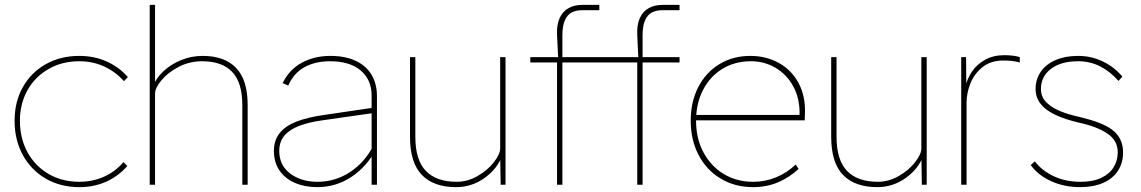

<svg xmlns="http://www.w3.org/2000/svg" viewBox="-20 -760 4695 790"><path d="M40 -263Q40 -341 74 -401.5Q108 -462 168.5 -496Q229 -530 306 -530Q368 -530 419 -507Q470 -484 506 -443L490 -426Q455 -465 408.5 -486.5Q362 -508 306 -508Q236 -508 180.5 -476.5Q125 -445 93.5 -389.5Q62 -334 62 -263Q62 -190 93.5 -133Q125 -76 180.5 -44Q236 -12 306 -12Q361 -12 408 -33Q455 -54 488 -93L504 -77Q467 -35 417 -12.5Q367 10 306 10Q229 10 168.5 -25Q108 -60 74 -122Q40 -184 40 -263Z M596 -740H618V-404L609 -402Q620 -436 651 -465.5Q682 -495 724.5 -512.5Q767 -530 814 -530Q904 -530 951.5 -480.5Q999 -431 999 -328V0H977V-328Q977 -421 935 -464.5Q893 -508 812 -508Q760 -508 715.5 -485Q671 -462 644.5 -430Q618 -398 618 -376V0H607H596Z M1338 -508Q1278 -508 1233.5 -484Q1189 -460 1166 -408L1143 -418Q1170 -474 1222 -502Q1274 -530 1339 -530Q1399 -530 1442 -510.5Q1485 -491 1508 -453.5Q1531 -416 1531 -364V0H1509V-367Q1509 -432 1464 -470Q1419 -508 1338 -508ZM1107 -139Q1107 -182 1130 -211.5Q1153 -241 1198 -259Q1243 -277 1313 -287L1517 -317V-295L1307 -265Q1249 -257 1209.5 -241.5Q1170 -226 1149.5 -201Q1129 -176 1129 -139Q1129 -80 1174 -46Q1219 -12 1286 -12Q1359 -12 1419.5 -51.5Q1480 -91 1514 -157L1527 -146Q1490 -75 1426.5 -32.5Q1363 10 1285 10Q1234 10 1193.5 -7.5Q1153 -25 1130 -58.5Q1107 -92 1107 -139Z M1667 -197V-525H1689V-197Q1689 -102 1732 -57Q1775 -12 1859 -12Q1904 -12 1945.5 -36Q1987 -60 2012.5 -93Q2038 -126 2038 -149V-525H2060V0H2040L2038 -121L2047 -123Q2029 -68 1975.5 -29Q1922 10 1857 10Q1764 10 1715.5 -40.5Q1667 -91 1667 -197Z M2272 -508 2277 -511 2272 -616Q2270 -659 2283 -686.5Q2296 -714 2320 -727Q2344 -740 2377 -740H2446V-718H2375Q2350 -718 2332 -708.5Q2314 -699 2304 -676Q2294 -653 2294 -615V0H2286H2272ZM2162 -525H2446V-503H2162ZM2602 -508 2607 -511 2602 -616Q2600 -659 2613 -686.5Q2626 -714 2650 -727Q2674 -740 2707 -740H2776V-718H2705Q2680 -718 2662 -708.5Q2644 -699 2634 -676Q2624 -653 2624 -615V0H2616H2602ZM2492 -525H2776V-503H2492ZM2517 -525V-503H2436V-525Z M2822 -263Q2822 -341 2853 -401.5Q2884 -462 2940 -496Q2996 -530 3067 -530Q3133 -530 3185.5 -500.5Q3238 -471 3266.5 -417Q3295 -363 3292 -291L3291 -265H2834V-287H3280L3268 -270L3270 -295Q3270 -357 3243.5 -405.5Q3217 -454 3171 -481Q3125 -508 3070 -508Q3003 -508 2952 -476.5Q2901 -445 2872.5 -389.5Q2844 -334 2844 -263Q2844 -190 2874.5 -133Q2905 -76 2958 -44Q3011 -12 3079 -12Q3129 -12 3173.5 -30.5Q3218 -49 3254 -83L3266 -65Q3227 -29 3180.5 -9.5Q3134 10 3079 10Q3004 10 2945.5 -25Q2887 -60 2854.5 -122Q2822 -184 2822 -263Z M3400 -197V-525H3422V-197Q3422 -102 3465 -57Q3508 -12 3592 -12Q3637 -12 3678.5 -36Q3720 -60 3745.5 -93Q3771 -126 3771 -149V-525H3793V0H3773L3771 -121L3780 -123Q3762 -68 3708.5 -29Q3655 10 3590 10Q3497 10 3448.5 -40.5Q3400 -91 3400 -197Z M3935 -525H3955L3956 -398L3950 -396Q3951 -398 3951 -400Q3959 -435 3979 -465Q3999 -495 4033 -514Q4067 -533 4113 -533Q4130 -533 4147 -531Q4164 -529 4176 -525V-503Q4147 -511 4108 -511Q4057 -511 4023 -484Q3989 -457 3973 -417Q3957 -377 3957 -338V0H3935Z M4221 -81 4238 -96Q4267 -58 4315.5 -35Q4364 -12 4426 -12Q4478 -12 4512 -28.5Q4546 -45 4562.5 -72.5Q4579 -100 4579 -133Q4579 -182 4537 -210Q4517 -224 4487.5 -235.5Q4458 -247 4417 -256Q4324 -278 4281 -313Q4241 -346 4241 -393Q4241 -434 4262.5 -465Q4284 -496 4323.5 -513Q4363 -530 4416 -530Q4469 -530 4516 -508Q4563 -486 4598 -445L4582 -427Q4548 -466 4506.5 -487Q4465 -508 4416 -508Q4345 -508 4304 -476.5Q4263 -445 4263 -394Q4263 -356 4293 -332Q4312 -315 4344 -302Q4376 -289 4421 -279Q4467 -268 4500 -255.5Q4533 -243 4555 -227Q4601 -193 4601 -133Q4601 -90 4580 -57.5Q4559 -25 4519 -7.5Q4479 10 4424 10Q4359 10 4305 -14.5Q4251 -39 4221 -81Z"/></svg>

Font: Easer Grotesk Variable
Style: Regular
Weight: 400
Designer: Boardeaser, Bonnie Shaver-Troup, Thomas Jockin
Foundry: Lexend
Version: Version 1.001;Glyphs 3.1.2 (3151)